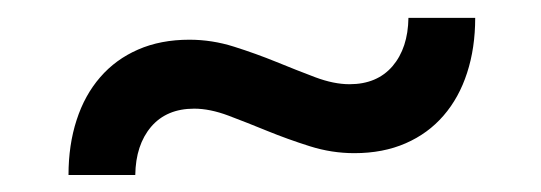

<svg xmlns="http://www.w3.org/2000/svg" viewBox="-20 -406 620 220"><path d="M380.5 -309.5Q412 -309.5 429.8 -330.2Q447.5 -351 448 -385.5H524.5Q524.5 -351 515.2 -322.5Q506 -294 488.2 -273.5Q470.5 -253 444.8 -241.8Q419 -230.5 386 -230.5Q360 -230.5 334.8 -238.5Q309.5 -246.5 286.2 -256Q263 -265.5 241.8 -273.5Q220.5 -281.5 202.5 -281.5Q171 -281.5 153.2 -260.8Q135.5 -240 135 -205.5H58.5Q58.5 -240 67.8 -268.5Q77 -297 94.8 -317.5Q112.5 -338 138.2 -349.2Q164 -360.5 197 -360.5Q223 -360.5 248.2 -352.5Q273.5 -344.5 296.8 -335Q320 -325.5 341.2 -317.5Q362.5 -309.5 380.5 -309.5Z"/></svg>

Font: Lato Medium
Style: Regular
Weight: 500
Designer: Lukasz Dziedzic
Foundry: tyPoland Lukasz Dziedzic
Version: Version 2.006; 2014-01-15